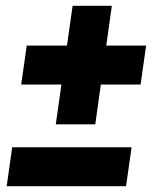

<svg xmlns="http://www.w3.org/2000/svg" viewBox="-20 -574 552 661"><path d="M72 -417H483L464 -283H53ZM230 -554H365L308 -146H172ZM22 -67H433L414 67H3Z"/></svg>

Font: Pathway Extreme Condensed Black
Style: Italic
Weight: 900
Width: 3
Italic angle: -8°
Version: Version 1.001;gftools[0.9.26]